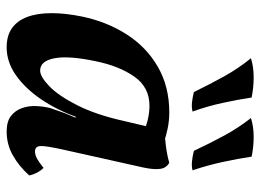

<svg xmlns="http://www.w3.org/2000/svg" viewBox="-120 -634 763 562"><g transform="rotate(90 261.0 -352.5)"><path d="M456 -467Q465 -462 470 -453Q475 -444 474.5 -425.5Q474 -407 466 -374L418 -159Q406 -105 407 -89.5Q408 -74 423 -74Q433 -74 444 -80Q455 -86 471 -99Q479 -91 485 -79.5Q491 -68 493 -57Q466 -27 434 -9Q402 9 365 9Q335 9 319 -3.5Q303 -16 296 -35.5Q289 -55 290 -77.5Q291 -100 296 -119Q300 -130 305 -145Q310 -160 316.5 -175Q323 -190 328 -202L362 -360L339 -454Q372 -453 402 -456.5Q432 -460 456 -467ZM392 -452 358 -394Q345 -401 325.5 -405Q306 -409 289 -409Q235 -409 204 -365Q173 -321 159 -253Q142 -173 150 -131Q158 -89 186 -89Q204 -89 232 -116Q260 -143 288 -198.5Q316 -254 334 -336L353 -416L394 -409L343 -193H321Q301 -137 269.5 -91Q238 -45 199.5 -18Q161 9 118 9Q84 9 62 -6.5Q40 -22 29 -51.5Q18 -81 18 -122Q18 -163 28 -212Q43 -284 80 -342Q117 -400 175 -433.5Q233 -467 308 -467Q332 -467 354.5 -462.5Q377 -458 392 -452ZM421 -539Q398 -588 376 -628.5Q354 -669 325 -706Q350 -714 380 -714Q410 -714 438 -708Q444 -668 453.5 -624Q463 -580 478 -535Q466 -532 451.5 -533.5Q437 -535 421 -539ZM249 -539Q225 -588 202.5 -628.5Q180 -669 150 -706Q175 -714 205.5 -714Q236 -714 265 -708Q271 -668 280.5 -624Q290 -580 306 -535Q293 -532 279 -533.5Q265 -535 249 -539Z"/></g></svg>

Font: Vollkorn SemiBold
Style: Italic
Weight: 600
Italic angle: -11°
Designer: Friedrich Althausen
Foundry: Friedrich Althausen
Version: Version 5.000